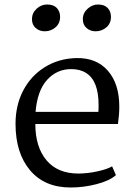

<svg xmlns="http://www.w3.org/2000/svg" viewBox="-20 -821 600 853"><path d="M49 0ZM510 -347Q510 -312 504 -270H137Q137 -168 186.5 -109Q236 -50 328 -50Q368 -50 412 -59.5Q456 -69 478 -82L495 -43Q467 -18 409.5 -3Q352 12 294 12Q178 12 113.5 -64.5Q49 -141 49 -271Q49 -354 83.5 -419.5Q118 -485 179.5 -523Q241 -561 319 -563Q408 -565 459 -507Q510 -449 510 -347ZM138 -324H417Q418 -334 418 -354Q418 -463 362 -497Q336 -514 296 -514Q233 -514 189.5 -466.5Q146 -419 138 -324ZM122 -736Q122 -763 142.5 -782Q163 -801 189 -801Q218 -801 232.5 -785.5Q247 -770 247 -746Q247 -717 226.5 -699.5Q206 -682 179 -682Q155 -682 138.5 -696.5Q122 -711 122 -736ZM348 -736Q348 -763 369 -782Q390 -801 415 -801Q444 -801 458.5 -785.5Q473 -770 473 -746Q473 -717 452.5 -699.5Q432 -682 405 -682Q381 -682 364.5 -696.5Q348 -711 348 -736Z"/></svg>

Font: Grenzecho Serif
Style: Serif-Regular
Weight: 400
Designer: Dan Reynolds
Foundry: Dan Reynolds
Version: Version 1.001; ttfautohint (v1.1) -l 5 -r 5 -G 72 -x 0 -D la